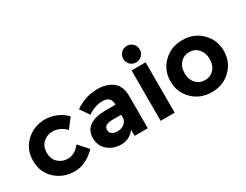

<svg xmlns="http://www.w3.org/2000/svg" viewBox="-77 -1262 2271 1776"><g transform="rotate(-30 1058.5 -374.5)"><path d="M329 -125Q404 -125 464 -200L553 -100Q449 8 328 8Q207 8 123.5 -68.5Q40 -145 40 -268.5Q40 -392 124.5 -469.5Q209 -547 325 -547Q383 -547 442.5 -523Q502 -499 547 -452L469 -350Q443 -381 405.5 -398Q368 -415 331 -415Q272 -415 229.5 -376.5Q187 -338 187 -269.5Q187 -201 229.5 -163Q272 -125 329 -125Z M1110 0H969V-65Q911 8 825.5 8Q740 8 682 -41.5Q624 -91 624 -173.5Q624 -256 684 -297Q744 -338 848 -338H960V-341Q960 -427 869 -427Q830 -427 786.5 -411.5Q743 -396 713 -373L646 -470Q752 -547 888 -547Q986 -547 1048 -498Q1110 -449 1110 -343ZM959 -205V-231H865Q775 -231 775 -175Q775 -146 796.5 -130.5Q818 -115 858 -115Q898 -115 928.5 -139.5Q959 -164 959 -205Z M1397 0H1247V-538H1397ZM1259 -606Q1234 -632 1234 -669Q1234 -706 1259.5 -731.5Q1285 -757 1322 -757Q1359 -757 1384.5 -731.5Q1410 -706 1410 -669Q1410 -632 1384.5 -606.5Q1359 -581 1322 -581Q1285 -581 1259 -606Z M1659 -269Q1659 -203 1696.5 -161.5Q1734 -120 1792.5 -120Q1851 -120 1888.5 -161.5Q1926 -203 1926 -269Q1926 -335 1888.5 -377Q1851 -419 1792.5 -419Q1734 -419 1696.5 -377Q1659 -335 1659 -269ZM2077 -269Q2077 -152 1996 -72Q1915 8 1792.5 8Q1670 8 1589 -72Q1508 -152 1508 -269Q1508 -386 1589 -466.5Q1670 -547 1792.5 -547Q1915 -547 1996 -466.5Q2077 -386 2077 -269Z"/></g></svg>

Font: Montserrat_am3
Style: Bold
Weight: 700
Designer: Julieta Ulanovsky
Foundry: Julieta Ulanovsky. Armenina letters added by Vahan Hovhannisyan
Version: Version 2.001